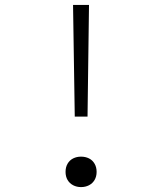

<svg xmlns="http://www.w3.org/2000/svg" viewBox="-20 -750 660 782"><path d="M284.5 -275 277.5 -730H342.5L336.5 -275ZM247 -50Q247 -69 255.2 -83.2Q263.5 -97.5 278 -104.8Q292.5 -112 310 -112Q328 -112 342.5 -104.8Q357 -97.5 365.2 -83.2Q373.5 -69 373.5 -50Q373.5 -31 365.2 -17Q357 -3 342.5 4.5Q328 12 310 12Q292.5 12 278 4.5Q263.5 -3 255.2 -17Q247 -31 247 -50Z"/></svg>

Font: Monaspace Xenon Var ExtraLight
Style: Regular
Weight: 200
Designer: Riley Cran and the Lettermatic Team
Version: Version 1.200 (Monaspace Xenon Var)